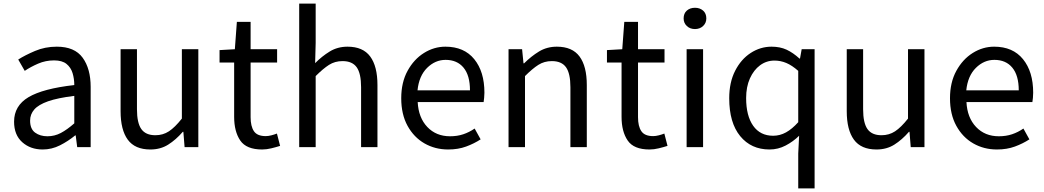

<svg xmlns="http://www.w3.org/2000/svg" viewBox="-20 -816 5793 1065"><path d="M216.8 13.2Q148.9 13.2 103.5 -27.1Q58.1 -67.4 58.1 -141.1Q58.1 -229.5 138.4 -277.1Q218.8 -324.7 392.1 -344.2Q392.1 -378.9 382.6 -410.4Q373 -441.9 348.9 -461.4Q324.7 -481 279.8 -481Q232.9 -481 191.2 -462.9Q149.4 -444.8 117.2 -422.9L81.1 -485.8Q118.7 -509.8 174.3 -533.4Q230 -557.1 294.9 -557.1Q394 -557.1 438.5 -495.8Q482.9 -434.6 482.9 -334V0H408.2L399.9 -64.9H397Q357.9 -32.7 312.5 -9.8Q267.1 13.2 216.8 13.2ZM243.2 -60.1Q282.7 -60.1 317.4 -78.4Q352.1 -96.7 392.1 -131.8V-284.2Q300.3 -272.9 246.8 -254.2Q193.4 -235.4 170.2 -208.7Q147 -182.1 147 -147Q147 -100.6 174.8 -80.3Q202.6 -60.1 243.2 -60.1Z M814 13.2Q728.5 13.2 688.7 -41.3Q648.9 -95.7 648.9 -199.2V-543H739.7V-210Q739.7 -134.3 763.9 -100.1Q788.1 -65.9 841.8 -65.9Q883.8 -65.9 917 -87.6Q950.2 -109.4 988.8 -158.2V-543H1080.1V0H1003.9L997.1 -85H994.1Q955.6 -40.5 912.8 -13.7Q870.1 13.2 814 13.2Z M1434.1 13.2Q1346.7 13.2 1312.7 -36.6Q1278.8 -86.4 1278.8 -168V-469.2H1197.8V-538.1L1282.7 -543L1293.9 -694.8H1370.1V-543H1517.1V-469.2H1370.1V-166Q1370.1 -115.7 1388.4 -88.4Q1406.7 -61 1454.1 -61Q1468.3 -61 1485.4 -65.4Q1502.4 -69.8 1516.1 -75.2L1533.7 -6.8Q1510.7 0.5 1484.6 6.8Q1458.5 13.2 1434.1 13.2Z M1639.6 0V-795.9H1731V-578.1L1728 -465.8Q1765.1 -503.4 1808.8 -530.3Q1852.5 -557.1 1907.7 -557.1Q1993.2 -557.1 2033.4 -502.7Q2073.7 -448.2 2073.7 -344.2V0H1982.9V-332Q1982.9 -408.7 1958.5 -442.9Q1934.1 -477.1 1879.9 -477.1Q1837.9 -477.1 1804.9 -456.1Q1772 -435.1 1731 -394V0Z M2465.8 13.2Q2393.6 13.2 2334.7 -20.5Q2275.9 -54.2 2240.7 -117.9Q2205.6 -181.6 2205.6 -271Q2205.6 -358.9 2240.7 -423.1Q2275.9 -487.3 2331.8 -522.2Q2387.7 -557.1 2450.7 -557.1Q2554.2 -557.1 2610.6 -487.8Q2667 -418.5 2667 -301.8Q2667 -287.1 2665.5 -273.4Q2664.1 -259.8 2662.6 -250H2296.9Q2301.3 -163.1 2350.3 -111.6Q2399.4 -60.1 2476.6 -60.1Q2516.6 -60.1 2549.8 -71.3Q2583 -82.5 2612.8 -103L2646 -43Q2609.9 -19.5 2565.7 -3.2Q2521.5 13.2 2465.8 13.2ZM2295.9 -314.9H2586.9Q2586.9 -397.5 2551.3 -440.7Q2515.6 -483.9 2451.7 -483.9Q2394 -483.9 2349.1 -439.5Q2304.2 -395 2295.9 -314.9Z M2800.8 0V-543H2876L2883.8 -464.8H2887.2Q2925.8 -503.4 2969.7 -530.3Q3013.7 -557.1 3068.8 -557.1Q3154.3 -557.1 3194.6 -502.7Q3234.9 -448.2 3234.9 -344.2V0H3144V-332Q3144 -408.7 3119.6 -442.9Q3095.2 -477.1 3041 -477.1Q2999 -477.1 2966.1 -456.1Q2933.1 -435.1 2892.1 -394V0Z M3583 13.2Q3495.6 13.2 3461.7 -36.6Q3427.7 -86.4 3427.7 -168V-469.2H3346.7V-538.1L3431.6 -543L3442.9 -694.8H3519V-543H3666V-469.2H3519V-166Q3519 -115.7 3537.4 -88.4Q3555.7 -61 3603 -61Q3617.2 -61 3634.3 -65.4Q3651.4 -69.8 3665 -75.2L3682.6 -6.8Q3659.7 0.5 3633.5 6.8Q3607.4 13.2 3583 13.2Z M3788.6 0V-543H3879.9V0ZM3835 -654.8Q3807.6 -654.8 3789.8 -671.6Q3772 -688.5 3772 -713.9Q3772 -741.7 3789.8 -757.3Q3807.6 -772.9 3835 -772.9Q3861.8 -772.9 3879.9 -757.3Q3897.9 -741.7 3897.9 -713.9Q3897.9 -688.5 3879.9 -671.6Q3861.8 -654.8 3835 -654.8Z M4407.7 229V36.1L4412.6 -63Q4379.9 -30.8 4337.9 -8.8Q4295.9 13.2 4248.5 13.2Q4146.5 13.2 4085.7 -61Q4024.9 -135.3 4024.9 -271Q4024.9 -358.9 4057.6 -423.1Q4090.3 -487.3 4144 -522.2Q4197.8 -557.1 4259.8 -557.1Q4307.1 -557.1 4343.3 -540.3Q4379.4 -523.4 4414.6 -491.2H4417.5L4426.8 -543H4498.5V229ZM4268.6 -63Q4306.2 -63 4340.1 -81.8Q4374 -100.6 4407.7 -138.2V-422.9Q4373 -453.6 4341.3 -466.8Q4309.6 -480 4275.9 -480Q4231.4 -480 4196 -453.9Q4160.6 -427.7 4139.6 -380.9Q4118.7 -334 4118.7 -272Q4118.7 -173.8 4157.7 -118.4Q4196.8 -63 4268.6 -63Z M4841.8 13.2Q4756.3 13.2 4716.6 -41.3Q4676.8 -95.7 4676.8 -199.2V-543H4767.6V-210Q4767.6 -134.3 4791.7 -100.1Q4815.9 -65.9 4869.6 -65.9Q4911.6 -65.9 4944.8 -87.6Q4978 -109.4 5016.6 -158.2V-543H5107.9V0H5031.7L5024.9 -85H5022Q4983.4 -40.5 4940.7 -13.7Q4897.9 13.2 4841.8 13.2Z M5509.8 13.2Q5437.5 13.2 5378.7 -20.5Q5319.8 -54.2 5284.7 -117.9Q5249.5 -181.6 5249.5 -271Q5249.5 -358.9 5284.7 -423.1Q5319.8 -487.3 5375.7 -522.2Q5431.6 -557.1 5494.6 -557.1Q5598.1 -557.1 5654.5 -487.8Q5710.9 -418.5 5710.9 -301.8Q5710.9 -287.1 5709.5 -273.4Q5708 -259.8 5706.5 -250H5340.8Q5345.2 -163.1 5394.3 -111.6Q5443.4 -60.1 5520.5 -60.1Q5560.5 -60.1 5593.8 -71.3Q5627 -82.5 5656.7 -103L5689.9 -43Q5653.8 -19.5 5609.6 -3.2Q5565.4 13.2 5509.8 13.2ZM5339.8 -314.9H5630.9Q5630.9 -397.5 5595.2 -440.7Q5559.6 -483.9 5495.6 -483.9Q5438 -483.9 5393.1 -439.5Q5348.1 -395 5339.8 -314.9Z"/></svg>

Font: `nÑOS CN Regular
Style: Regular
Weight: 400
Designer: Ryoko NISHIZUKA ¬âXZm¬º[P (kana & ideographs); Paul D. Hunt (Latin, Greek & Cyrillic); Wenlong ZHANG _ e¬á¬ü¬ô (bopomof
Foundry: Adobe Systems Incorporated
Version: Version 1.004;PS 1.004;hotconv 1.0.82;makeotf.lib2.5.63406